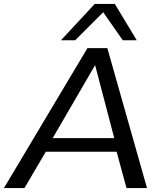

<svg xmlns="http://www.w3.org/2000/svg" viewBox="-52 -953 820 973"><path d="M-32 0 391 -709H492L693 0H589L539 -184H180L72 0ZM215 -253H527L430 -623ZM257 -749 428 -933H530L641 -749H570L471 -891L329 -749Z"/></svg>

Font: Georama Extended
Style: Italic
Weight: 400
Width: 7
Italic angle: -9°
Designer: Jean-Baptiste Levee
Foundry: Production Type
Version: Version 1.000